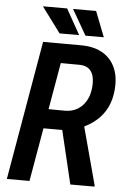

<svg xmlns="http://www.w3.org/2000/svg" viewBox="-59 -934 645 977"><g transform="rotate(5 263.0 -445.5)"><path d="M136.7 -710.9 338.9 -710.4Q402.3 -708.5 444.6 -682.4Q486.8 -656.2 506.6 -609.9Q526.4 -563.5 521 -500.5Q516.6 -448.7 497.1 -408.9Q477.5 -369.1 443.8 -340.1Q410.2 -311 363.3 -291.5L325.7 -272.9H143.6L160.2 -372.6L278.8 -371.6Q315.4 -372.1 342 -388.2Q368.7 -404.3 384.8 -432.1Q400.9 -460 404.8 -494.6Q408.7 -522.9 404.5 -549.1Q400.4 -575.2 384 -592.3Q367.7 -609.4 334.5 -610.8L235.8 -611.3L129.4 0H13.7ZM337.9 0 261.7 -319.3 377.4 -319.8 461.4 -6.8V0ZM316.4 -761.2 243.7 -891.1H120.1L216.3 -761.2ZM442.4 -761.2 391.6 -891.1H273.9L348.6 -761.2Z"/></g></svg>

Font: Roboto Condensed Medium
Style: Italic
Weight: 500
Italic angle: -12°
Designer: Christian Robertson
Foundry: Google
Version: Version 3.0; 2020